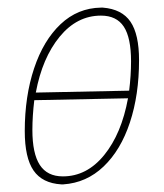

<svg xmlns="http://www.w3.org/2000/svg" viewBox="-20 -478 430 504"><path d="M345 -320Q345 -229 321 -156.5Q297 -84 252 -41Q207 2 146 6H141Q91 3 68 -30.5Q45 -64 45 -134Q45 -225 69.5 -298.5Q94 -372 139 -414.5Q184 -457 245 -458H250Q300 -454 322.5 -421Q345 -388 345 -320ZM74 -235 319 -240Q324 -280 324 -317Q324 -379 305 -408Q286 -437 245 -437Q182 -437 136.5 -381.5Q91 -326 74 -235ZM316 -220 70 -215Q65 -173 65 -137Q65 -75 84.5 -45Q104 -15 145 -15Q208 -15 253.5 -71Q299 -127 316 -220Z"/></svg>

Font: Luna Sans Thin
Style: Italic
Weight: 250
Italic angle: -7°
Designer: Juan Pablo del Peral
Foundry: Huerta Tipografica
Version: Version 2.001; ttfautohint (v1.5)